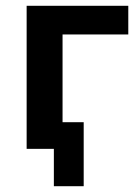

<svg xmlns="http://www.w3.org/2000/svg" viewBox="-20 -514 483 663"><path d="M166 129V0H81V-92H269V129ZM72 0V-494H423V-395H196V0Z"/></svg>

Font: Nunito Sans 10pt SemiCondensed
Style: Bold
Weight: 700
Width: 4
Designer: Vernon Adams
Foundry: Vernon Adams
Version: Version 3.101;gftools[0.9.27]